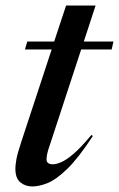

<svg xmlns="http://www.w3.org/2000/svg" viewBox="-20 -662 430 693"><path d="M161 -142Q152.5 -118 150.2 -106Q148 -94 148 -87Q148 -69 171 -69Q183 -69 201.2 -76.8Q219.5 -84.5 246 -107.2Q272.5 -130 310 -175L315 -171Q263 -91.5 222.8 -52.5Q182.5 -13.5 151.8 -1.2Q121 11 96.5 11Q71.5 11 53.5 -3.8Q35.5 -18.5 35.5 -53.5Q35.5 -65 39 -86Q42.5 -107 57 -150.5L166.5 -483.5H70L78.5 -512H175.5L218.5 -642H325L282.5 -512H389.5L383 -483.5H273Z"/></svg>

Font: Newsreader 72pt Medium
Style: Italic
Weight: 500
Italic angle: -17°
Designer: Hugues Gentile
Foundry: Production Type
Version: Version 1.003; ttfautohint (v1.8.3)